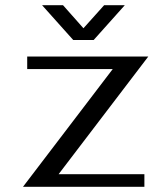

<svg xmlns="http://www.w3.org/2000/svg" viewBox="-20 -720 640 734"><path d="M457 -700H378L299 -612L221 -700H141L260 -567H338ZM532 -6V-54H204L547 -504H84V-456H411L68 -6Z"/></svg>

Font: LXGW Marker Gothic
Style: Regular
Weight: 400
Version: Version 1.001